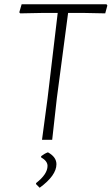

<svg xmlns="http://www.w3.org/2000/svg" viewBox="-20 -659 526 905"><path d="M482 -639 486 -633 476 -596 376 -598H301L248 -197L226 0H178L204 -194L252 -598H179L75 -596L71 -601L82 -639ZM206 59Q246 81 246 115Q246 168 167 226L150 209V204Q204 162 204 123Q204 100 174 83V77Q191 64 206 59Z"/></svg>

Font: Alegreya Sans Light
Style: Italic
Weight: 300
Italic angle: -7°
Designer: Juan Pablo del Peral
Foundry: Huerta Tipografica
Version: Version 2.007